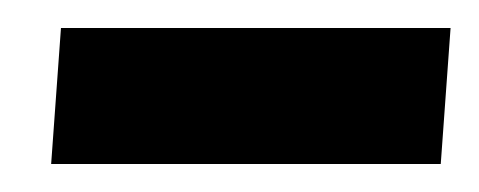

<svg xmlns="http://www.w3.org/2000/svg" viewBox="-20 -799 342 137"><path d="M16.5 -682 23.5 -779H301.5L294.5 -682Z"/></svg>

Font: Merriweather Sans Italic
Style: Bold
Weight: 700
Italic angle: -7.5°
Designer: Eben Sorkin
Foundry: Eben Sorkin
Version: Version 1.008; ttfautohint (v1.7.19-72a1) -l 8 -r 50 -G 200 